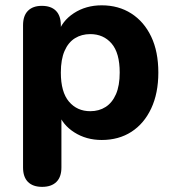

<svg xmlns="http://www.w3.org/2000/svg" viewBox="-20 -521 664 729"><path d="M140 188.5Q105 188.5 86.2 169.8Q67.5 151 67.5 115V-425.2Q67.5 -461.2 86.1 -480Q104.8 -498.8 138.8 -498.8Q173.8 -498.8 192.4 -480Q211 -461.2 211 -425.2V-355.2L200 -392.8Q214.8 -441.2 260.5 -471Q306.2 -500.8 366.2 -500.8Q430 -500.8 478.5 -469.8Q527 -438.8 554.1 -381.9Q581.2 -325 581.2 -245.5Q581.2 -167 554.1 -109.2Q527 -51.5 478.9 -20.5Q430.8 10.5 366.2 10.5Q307.5 10.5 262.2 -18.4Q217 -47.2 201.2 -93.2H213.2V115Q213.2 151 194.1 169.8Q175 188.5 140 188.5ZM322.8 -98.8Q356 -98.8 381.1 -114.9Q406.2 -131 420.4 -163.5Q434.5 -196 434.5 -245.5Q434.5 -320.2 403.6 -355.9Q372.8 -391.5 322.8 -391.5Q289.8 -391.5 264.5 -375.8Q239.2 -360 225.1 -327.6Q211 -295.2 211 -245.5Q211 -171.5 241.9 -135.1Q272.8 -98.8 322.8 -98.8Z"/></svg>

Font: Nunito ExtraLight
Style: Regular
Weight: 200
Designer: Vernon Adams
Foundry: Vernon Adams
Version: Version 3.602;April 4, 2023;FontCreator 14.0.0.2856 64-bit